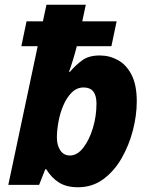

<svg xmlns="http://www.w3.org/2000/svg" viewBox="-20 -780 641 810"><path d="M309 10Q261 10 229.5 -9.5Q198 -29 175 -66H171L145 0H15L139 -585H70L92 -690H161L176 -760H342L327 -690H472L450 -585H304Q296 -554 287 -524.5Q278 -495 271 -477H275Q298 -504 326 -525Q354 -546 401 -546Q442 -546 477.5 -526.5Q513 -507 535 -464.5Q557 -422 557 -352Q557 -293 540.5 -229.5Q524 -166 492.5 -111.5Q461 -57 415 -23.5Q369 10 309 10ZM275 -124Q306 -124 331.5 -157Q357 -190 372 -240Q387 -290 387 -343Q387 -411 333 -411Q304 -411 282.5 -389.5Q261 -368 247 -335Q233 -302 226.5 -265.5Q220 -229 220 -200Q220 -167 234.5 -145.5Q249 -124 275 -124Z"/></svg>

Font: Noto Sans ExtraBold
Style: Italic
Weight: 800
Italic angle: -12°
Designer: Monotype Design Team
Foundry: Monotype Imaging Inc.
Version: Version 2.013; ttfautohint (v1.8.4.7-5d5b)